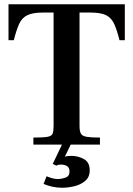

<svg xmlns="http://www.w3.org/2000/svg" viewBox="-20 -680 627 903"><path d="M137 0V-33Q183 -33 203 -36.5Q223 -40 227.5 -51.5Q232 -63 232 -88V-621H184Q134 -621 108.5 -608.5Q83 -596 70 -567.5Q57 -539 45 -491H20V-660H567V-491H542Q530 -539 517 -567.5Q504 -596 479 -608.5Q454 -621 404 -621H354V-88Q354 -63 360.5 -51.5Q367 -40 388 -36.5Q409 -33 450 -33V0ZM273 203Q250 203 228 198.5Q206 194 185 185L199 149Q211 154 224.5 158Q238 162 251 162Q268 162 287.5 155.5Q307 149 307 127Q307 108 295 101Q283 94 266 94Q261 94 255.5 95Q250 96 245 99L228 91L272 -1H313L285 57Q290 55 298.5 54Q307 53 315 53Q347 53 374.5 68Q402 83 402 121Q402 153 380.5 171Q359 189 329 196Q299 203 273 203Z"/></svg>

Font: Frank Ruhl Libre Medium
Style: Regular
Weight: 500
Designer: Yanek Iontef
Foundry: Fontef
Version: Version 6.004